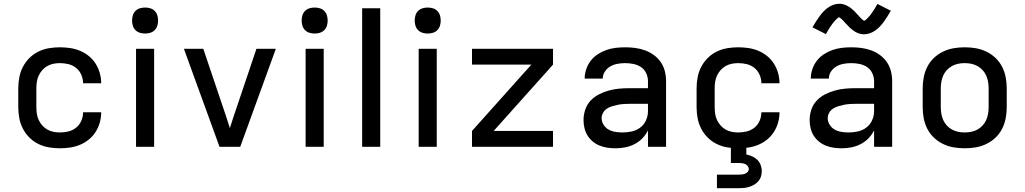

<svg xmlns="http://www.w3.org/2000/svg" viewBox="-20 -779 5440 1019"><path d="M298 8Q268 8 239 3Q210 -2 183.5 -15Q157 -28 136 -49Q115 -70 101.5 -96Q88 -122 82.5 -151.5Q77 -181 77 -210V-310Q77 -339 82.5 -368.5Q88 -398 101.5 -424Q115 -450 136 -471Q157 -492 183.5 -505Q210 -518 239 -523Q268 -528 298 -528Q325 -528 352 -524Q379 -520 404.5 -509.5Q430 -499 451.5 -481.5Q473 -464 487.5 -441Q502 -418 509.5 -391.5Q517 -365 517 -338V-337H421Q421 -360 411.5 -382Q402 -404 384 -418.5Q366 -433 343.5 -438.5Q321 -444 298 -444Q280 -444 263 -440.5Q246 -437 231 -428.5Q216 -420 204.5 -407Q193 -394 185.5 -378Q178 -362 175.5 -344.5Q173 -327 173 -310V-210Q173 -193 175.5 -175.5Q178 -158 185.5 -142Q193 -126 204.5 -113Q216 -100 231 -91.5Q246 -83 263 -79.5Q280 -76 298 -76Q321 -76 343.5 -81.5Q366 -87 384 -101.5Q402 -116 411.5 -138Q421 -160 421 -183H517V-182Q517 -155 509.5 -128.5Q502 -102 487.5 -79Q473 -56 451.5 -38.5Q430 -21 404.5 -10.5Q379 0 352 4Q325 8 298 8Z M702 0V-520H798V0ZM750 -601Q736 -601 722.5 -605Q709 -609 699 -619Q689 -629 685 -642.5Q681 -656 681 -670Q681 -684 685 -697.5Q689 -711 699 -721Q709 -731 722.5 -735Q736 -739 750 -739Q764 -739 777.5 -735Q791 -731 801 -721Q811 -711 815 -697.5Q819 -684 819 -670Q819 -656 815 -642.5Q811 -629 801 -619Q791 -609 777.5 -605Q764 -601 750 -601Z M1145 0 956 -520H1059L1176 -173Q1182 -155 1188 -136.5Q1194 -118 1200 -99Q1206 -118 1212 -136.5Q1218 -155 1224 -173L1341 -520H1444L1255 0Z M1602 0V-520H1698V0ZM1650 -601Q1636 -601 1622.5 -605Q1609 -609 1599 -619Q1589 -629 1585 -642.5Q1581 -656 1581 -670Q1581 -684 1585 -697.5Q1589 -711 1599 -721Q1609 -731 1622.5 -735Q1636 -739 1650 -739Q1664 -739 1677.5 -735Q1691 -731 1701 -721Q1711 -711 1715 -697.5Q1719 -684 1719 -670Q1719 -656 1715 -642.5Q1711 -629 1701 -619Q1691 -609 1677.5 -605Q1664 -601 1650 -601Z M1902 0V-735H1998V0Z M2202 0V-520H2298V0ZM2250 -601Q2236 -601 2222.5 -605Q2209 -609 2199 -619Q2189 -629 2185 -642.5Q2181 -656 2181 -670Q2181 -684 2185 -697.5Q2189 -711 2199 -721Q2209 -731 2222.5 -735Q2236 -739 2250 -739Q2264 -739 2277.5 -735Q2291 -731 2301 -721Q2311 -711 2315 -697.5Q2319 -684 2319 -670Q2319 -656 2315 -642.5Q2311 -629 2301 -619Q2291 -609 2277.5 -605Q2264 -601 2250 -601Z M2485 0V-84L2800 -436H2485V-520H2915V-436L2600 -84H2915V0Z M3247 8Q3226 8 3204.5 5Q3183 2 3163 -6Q3143 -14 3126 -28Q3109 -42 3098 -60Q3087 -78 3082 -99Q3077 -120 3077 -142Q3077 -170 3086 -197Q3095 -224 3114 -244.5Q3133 -265 3158.5 -278Q3184 -291 3211 -298.5Q3238 -306 3265.5 -308.5Q3293 -311 3321 -311H3419V-348Q3419 -370 3409.5 -390.5Q3400 -411 3382 -423Q3364 -435 3342 -439.5Q3320 -444 3298 -444Q3278 -444 3258 -440.5Q3238 -437 3220 -427Q3202 -417 3190.5 -399.5Q3179 -382 3179 -362H3083Q3083 -387 3091.5 -412Q3100 -437 3115.5 -457Q3131 -477 3152.5 -491Q3174 -505 3198 -513.5Q3222 -522 3247.5 -525Q3273 -528 3298 -528Q3325 -528 3351.5 -524.5Q3378 -521 3403 -512Q3428 -503 3450 -487Q3472 -471 3487 -449Q3502 -427 3508.5 -401Q3515 -375 3515 -348V0H3419V-87Q3407 -63 3389 -44.5Q3371 -26 3347.5 -14Q3324 -2 3298.5 3Q3273 8 3247 8ZM3284 -76Q3309 -76 3333.5 -81.5Q3358 -87 3378 -102Q3398 -117 3408.5 -140.5Q3419 -164 3419 -189V-228H3321Q3306 -228 3290.5 -227Q3275 -226 3260 -223Q3245 -220 3230 -215.5Q3215 -211 3202 -203Q3189 -195 3181 -181Q3173 -167 3173 -152Q3173 -133 3183.5 -116.5Q3194 -100 3210.5 -91Q3227 -82 3246 -79Q3265 -76 3284 -76Z M3898 8Q3868 8 3839 3Q3810 -2 3783.5 -15Q3757 -28 3736 -49Q3715 -70 3701.5 -96Q3688 -122 3682.5 -151.5Q3677 -181 3677 -210V-310Q3677 -339 3682.5 -368.5Q3688 -398 3701.5 -424Q3715 -450 3736 -471Q3757 -492 3783.5 -505Q3810 -518 3839 -523Q3868 -528 3898 -528Q3925 -528 3952 -524Q3979 -520 4004.5 -509.5Q4030 -499 4051.5 -481.5Q4073 -464 4087.5 -441Q4102 -418 4109.5 -391.5Q4117 -365 4117 -338V-337H4021Q4021 -360 4011.5 -382Q4002 -404 3984 -418.5Q3966 -433 3943.5 -438.5Q3921 -444 3898 -444Q3880 -444 3863 -440.5Q3846 -437 3831 -428.5Q3816 -420 3804.5 -407Q3793 -394 3785.5 -378Q3778 -362 3775.5 -344.5Q3773 -327 3773 -310V-210Q3773 -193 3775.5 -175.5Q3778 -158 3785.5 -142Q3793 -126 3804.5 -113Q3816 -100 3831 -91.5Q3846 -83 3863 -79.5Q3880 -76 3898 -76Q3921 -76 3943.5 -81.5Q3966 -87 3984 -101.5Q4002 -116 4011.5 -138Q4021 -160 4021 -183H4117V-182Q4117 -155 4109.5 -128.5Q4102 -102 4087.5 -79Q4073 -56 4051.5 -38.5Q4030 -21 4004.5 -10.5Q3979 0 3952 4Q3925 8 3898 8ZM3785 220V148H3900Q3909 148 3917.5 147Q3926 146 3934 143Q3942 140 3948 133.5Q3954 127 3954 118Q3954 110 3948.5 102.5Q3943 95 3934.5 91.5Q3926 88 3917.5 87Q3909 86 3900 86H3859V-76H3941V41Q3957 44 3972.5 51Q3988 58 3999.5 69.5Q4011 81 4017 96.5Q4023 112 4023 129Q4023 143 4019 157Q4015 171 4005.5 182Q3996 193 3983.5 200.5Q3971 208 3957 212.5Q3943 217 3928.5 218.5Q3914 220 3900 220Z M4447 8Q4426 8 4404.5 5Q4383 2 4363 -6Q4343 -14 4326 -28Q4309 -42 4298 -60Q4287 -78 4282 -99Q4277 -120 4277 -142Q4277 -170 4286 -197Q4295 -224 4314 -244.5Q4333 -265 4358.5 -278Q4384 -291 4411 -298.5Q4438 -306 4465.5 -308.5Q4493 -311 4521 -311H4619V-348Q4619 -370 4609.5 -390.5Q4600 -411 4582 -423Q4564 -435 4542 -439.5Q4520 -444 4498 -444Q4478 -444 4458 -440.5Q4438 -437 4420 -427Q4402 -417 4390.5 -399.5Q4379 -382 4379 -362H4283Q4283 -387 4291.5 -412Q4300 -437 4315.5 -457Q4331 -477 4352.5 -491Q4374 -505 4398 -513.5Q4422 -522 4447.5 -525Q4473 -528 4498 -528Q4525 -528 4551.5 -524.5Q4578 -521 4603 -512Q4628 -503 4650 -487Q4672 -471 4687 -449Q4702 -427 4708.5 -401Q4715 -375 4715 -348V0H4619V-87Q4607 -63 4589 -44.5Q4571 -26 4547.5 -14Q4524 -2 4498.5 3Q4473 8 4447 8ZM4484 -76Q4509 -76 4533.5 -81.5Q4558 -87 4578 -102Q4598 -117 4608.5 -140.5Q4619 -164 4619 -189V-228H4521Q4506 -228 4490.5 -227Q4475 -226 4460 -223Q4445 -220 4430 -215.5Q4415 -211 4402 -203Q4389 -195 4381 -181Q4373 -167 4373 -152Q4373 -133 4383.5 -116.5Q4394 -100 4410.5 -91Q4427 -82 4446 -79Q4465 -76 4484 -76ZM4566 -597Q4561 -597 4555.5 -597.5Q4550 -598 4545 -599.5Q4540 -601 4535.5 -602.5Q4531 -604 4526 -606.5Q4521 -609 4517 -611.5Q4513 -614 4509 -617Q4505 -620 4500.5 -623.5Q4496 -627 4492 -630.5Q4488 -634 4484.5 -638Q4481 -642 4477.5 -645.5Q4474 -649 4470.5 -652.5Q4467 -656 4463 -660.5Q4459 -665 4455.5 -669Q4452 -673 4448.5 -676Q4445 -679 4440.5 -683Q4436 -687 4434 -687Q4430 -687 4427 -684Q4424 -681 4419.5 -677.5Q4415 -674 4413 -671Q4411 -668 4408.5 -665.5Q4406 -663 4403.5 -660Q4401 -657 4398.5 -653.5Q4396 -650 4393.5 -646.5Q4391 -643 4388 -639Q4385 -635 4382 -630Q4379 -625 4376 -620Q4373 -615 4370 -609.5Q4367 -604 4363 -598L4292 -634Q4302 -652 4312 -667Q4322 -682 4331 -694.5Q4340 -707 4350 -717.5Q4360 -728 4373 -737.5Q4386 -747 4401.5 -753Q4417 -759 4434 -759Q4439 -759 4444.5 -758.5Q4450 -758 4455 -756.5Q4460 -755 4464.5 -753.5Q4469 -752 4474 -749.5Q4479 -747 4483 -744.5Q4487 -742 4491 -739.5Q4495 -737 4499.5 -733Q4504 -729 4508 -725.5Q4512 -722 4515.5 -718.5Q4519 -715 4522.5 -711Q4526 -707 4529.5 -703.5Q4533 -700 4537 -695.5Q4541 -691 4544.5 -687Q4548 -683 4551.5 -680Q4555 -677 4559.5 -673Q4564 -669 4566 -669Q4570 -669 4573 -672Q4576 -675 4580.5 -679Q4585 -683 4587 -685.5Q4589 -688 4591.5 -690.5Q4594 -693 4596.5 -696Q4599 -699 4601.5 -702.5Q4604 -706 4606.5 -709.5Q4609 -713 4612 -717.5Q4615 -722 4618 -726.5Q4621 -731 4624 -736Q4627 -741 4630 -746.5Q4633 -752 4637 -758L4708 -722Q4698 -704 4688 -689Q4678 -674 4669 -661.5Q4660 -649 4650 -638.5Q4640 -628 4627 -618.5Q4614 -609 4598.5 -603Q4583 -597 4566 -597Z M5100 8Q5070 8 5041 3Q5012 -2 4985 -15Q4958 -28 4936.5 -48.5Q4915 -69 4901.5 -95.5Q4888 -122 4882.5 -151Q4877 -180 4877 -210V-310Q4877 -340 4882.5 -369Q4888 -398 4901.5 -424.5Q4915 -451 4936.5 -471.5Q4958 -492 4985 -505Q5012 -518 5041 -523Q5070 -528 5100 -528Q5130 -528 5159 -523Q5188 -518 5215 -505Q5242 -492 5263.5 -471.5Q5285 -451 5298.5 -424.5Q5312 -398 5317.5 -369Q5323 -340 5323 -310V-210Q5323 -180 5317.5 -151Q5312 -122 5298.5 -95.5Q5285 -69 5263.5 -48.5Q5242 -28 5215 -15Q5188 -2 5159 3Q5130 8 5100 8ZM5100 -76Q5118 -76 5135 -79.5Q5152 -83 5167.5 -91.5Q5183 -100 5195 -113Q5207 -126 5214 -142Q5221 -158 5224 -175Q5227 -192 5227 -210V-310Q5227 -328 5224 -345Q5221 -362 5214 -378Q5207 -394 5195 -407Q5183 -420 5167.5 -428.5Q5152 -437 5135 -440.5Q5118 -444 5100 -444Q5082 -444 5065 -440.5Q5048 -437 5032.5 -428.5Q5017 -420 5005 -407Q4993 -394 4986 -378Q4979 -362 4976 -345Q4973 -328 4973 -310V-210Q4973 -192 4976 -175Q4979 -158 4986 -142Q4993 -126 5005 -113Q5017 -100 5032.5 -91.5Q5048 -83 5065 -79.5Q5082 -76 5100 -76Z"/></svg>

Font: Iosevka Aile Medium
Style: Regular
Weight: 500
Designer: Belleve Invis
Foundry: Belleve Invis
Version: Version 27.3.5; ttfautohint (v1.8.4)